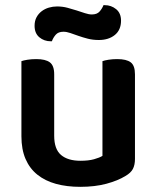

<svg xmlns="http://www.w3.org/2000/svg" viewBox="-20 -709 607 744"><path d="M503 -93Q503 -70 495 -54.5Q487 -39 466 -27Q437 -9 392.5 3Q348 15 291 15Q239 15 197 3.5Q155 -8 125 -32Q95 -56 79 -93Q63 -130 63 -181V-472Q71 -475 86.5 -477.5Q102 -480 121 -480Q156 -480 173 -467.5Q190 -455 190 -421V-183Q190 -131 216.5 -108.5Q243 -86 292 -86Q323 -86 344.5 -92Q366 -98 377 -105V-472Q385 -475 400.5 -477.5Q416 -480 434 -480Q470 -480 486.5 -467.5Q503 -455 503 -421ZM201 -684Q222 -684 241 -679Q260 -674 277 -668.5Q294 -663 309 -658Q324 -653 336 -653Q356 -653 366 -664.5Q376 -676 381 -689H386Q411 -689 430 -673.5Q449 -658 449 -629Q449 -593 425 -573.5Q401 -554 363 -554Q340 -554 320.5 -559Q301 -564 284 -570Q267 -576 252.5 -581Q238 -586 226 -586Q206 -586 196 -574.5Q186 -563 181 -549H177Q151 -549 132.5 -564.5Q114 -580 114 -609Q114 -628 121.5 -642Q129 -656 141.5 -665.5Q154 -675 169.5 -679.5Q185 -684 201 -684Z"/></svg>

Font: Baloo Paaji 2 SemiBold
Style: Regular
Weight: 600
Designer: Shuchita Grover, Noopur Datye and Ek Type
Foundry: Ek Type
Version: Version 1.640;hotconv 1.0.111;makeotfexe 2.5.65597; ttfautoh